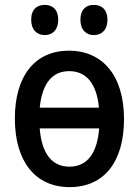

<svg xmlns="http://www.w3.org/2000/svg" viewBox="-20 -758 570 788"><path d="M365 -614C397 -614 421 -635 421 -677C421 -719 397 -738 365 -738C334 -738 310 -720 310 -677C310 -635 334 -614 365 -614ZM164 -614C195 -614 219 -635 219 -677C219 -719 195 -738 164 -738C132 -738 108 -720 108 -677C108 -635 132 -614 164 -614ZM266 10C408 10 489 -95 489 -269C489 -450 399 -550 263 -550C124 -550 41 -447 41 -272C41 -95 125 10 266 10ZM264 -466C335 -466 377 -414 386 -316H143C153 -414 193 -466 264 -466ZM265 -74C192 -74 151 -129 143 -231H387C379 -129 338 -74 265 -74Z"/></svg>

Font: Noto Sans Mono Condensed Medium
Style: Regular
Weight: 500
Width: 3
Designer: Monotype Design Team
Foundry: Monotype Imaging Inc.
Version: Version 2.014